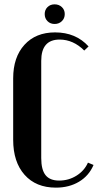

<svg xmlns="http://www.w3.org/2000/svg" viewBox="-20 -859 453 889"><path d="M187 -793.9Q187 -813.5 200 -826.2Q212.9 -838.9 232.9 -838.9Q252.9 -838.9 266.4 -826.2Q279.8 -813.5 279.8 -793.9Q279.8 -773.9 266.4 -761Q252.9 -748 232.9 -748Q212.9 -748 200 -761Q187 -773.9 187 -793.9ZM41 -211.9V-496.1Q41 -594.2 93.3 -651.6Q145.5 -709 234.9 -709Q331.1 -709 390.1 -644L370.1 -625Q319.3 -675.8 255.9 -675.8Q170.9 -675.8 170.9 -577.1V-127Q170.9 -73.2 190.9 -48.1Q210.9 -22.9 253.9 -22.9Q297.9 -22.9 334.2 -45.7Q370.6 -68.4 387.2 -106L413.1 -95.2Q392.1 -45.4 346.2 -17.8Q300.3 9.8 238.8 9.8Q146.5 9.8 93.8 -49.6Q41 -108.9 41 -211.9Z"/></svg>

Font: Moniqa Black Heading
Style: Regular
Weight: 900
Designer: Rajesh Rajput
Foundry: Rajesh Rajput
Version: Version 1.000